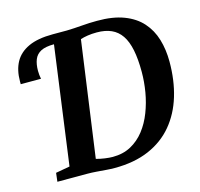

<svg xmlns="http://www.w3.org/2000/svg" viewBox="-109 -868 1034 993"><g transform="rotate(-15 408.0 -371.5)"><path d="M385.5 8Q365 8 340 6Q315 4 289.2 2Q263.5 0 240.5 0H80.5L86 -46.5L161.5 -60L247.5 -691.5L234 -717.5L254.5 -743H330Q369 -744 410.8 -747.5Q452.5 -751 493.5 -751Q578 -751.5 637 -729Q696 -706.5 732.2 -665.8Q768.5 -625 785 -570Q801.5 -515 801.5 -450Q801.5 -350 776.2 -266.5Q751 -183 699.5 -121.2Q648 -59.5 569.8 -25.8Q491.5 8 385.5 8ZM391 -50Q446.5 -50 488.8 -73Q531 -96 561.5 -135.2Q592 -174.5 611.2 -224.5Q630.5 -274.5 639.8 -329Q649 -383.5 649 -436Q649 -505 639 -554Q629 -603 608 -633.8Q587 -664.5 554.5 -679Q522 -693.5 477 -693.5Q450 -693.5 427.5 -690Q405 -686.5 389 -681L303 -63Q323 -57 348.5 -53.5Q374 -50 391 -50ZM28 -536.5Q28 -541 28 -544.5Q28 -548 28 -552.5Q28 -612 51.2 -654.5Q74.5 -697 124.5 -720Q174.5 -743 254.5 -743L247.5 -691.5Q202.5 -691.5 177.5 -678.8Q152.5 -666 142.2 -640.8Q132 -615.5 132 -580Q132 -568.5 133.2 -557.5Q134.5 -546.5 136.5 -536.5Z"/></g></svg>

Font: Merriweather Light 18pt
Style: Bold Italic
Weight: 700
Italic angle: -7.8°
Version: Version 2.101